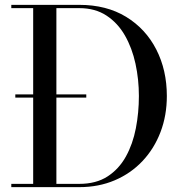

<svg xmlns="http://www.w3.org/2000/svg" viewBox="-20 -770 756 790"><path d="M306.5 0H26.5V-13.5H116.5V-736.5H26.5V-750H306.5Q418 -750 498.8 -700.8Q579.5 -651.5 623 -566.5Q666.5 -481.5 666.5 -375Q666.5 -295 640.5 -226.8Q614.5 -158.5 566.5 -107.5Q518.5 -56.5 452.2 -28.2Q386 0 306.5 0ZM306.5 -736.5H212V-13.5H306.5Q375.5 -13.5 422.5 -44Q469.5 -74.5 498 -126Q526.5 -177.5 539 -242.2Q551.5 -307 551.5 -375Q551.5 -443 537.5 -507.8Q523.5 -572.5 494 -624Q464.5 -675.5 418 -706Q371.5 -736.5 306.5 -736.5ZM43 -381.5H335V-368.5H43Z"/></svg>

Font: Bodoni* 16
Style: Regular
Weight: 400
Version: Version 2.2